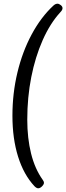

<svg xmlns="http://www.w3.org/2000/svg" viewBox="-20 -803 357 1035"><path d="M186 212Q177 212 166 201Q108 139 77.5 41.5Q47 -56 47 -179Q47 -300 74 -412.5Q101 -525 151 -618Q201 -711 268 -773Q279 -783 290 -783Q298 -783 307.5 -775.5Q317 -768 317 -759Q317 -749 306 -738Q250 -677 210 -586.5Q170 -496 148.5 -387Q127 -278 127 -158Q127 -58 147.5 24.5Q168 107 210 166Q217 175 217 182Q217 191 206.5 201.5Q196 212 186 212Z"/></svg>

Font: Asap Condensed Condensed Regular
Style: Italic
Weight: 400
Width: 3
Italic angle: -6°
Designer: Pablo Cosgaya
Foundry: Omnibus-Type
Version: Version 3.001; ttfautohint (v1.8.4.7-5d5b)